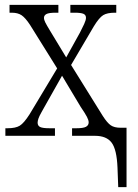

<svg xmlns="http://www.w3.org/2000/svg" viewBox="-20 -556 566 786"><path d="M461 130Q458 56 437 28Q416 0 369 0H275V-31H293Q321 -31 332 -37Q343 -43 343 -55Q343 -64 336 -77.5Q329 -91 310 -119L234 -246L159 -113Q157 -109 149 -95Q141 -81 137.5 -71Q134 -61 134 -54Q134 -41 144.5 -36Q155 -31 182 -31H205V0H2V-31H11Q44 -31 61 -41.5Q78 -52 101 -88L214 -276L103 -454Q84 -483 68.5 -493.5Q53 -504 28 -504H19V-536H219V-504H208Q180 -504 170 -498.5Q160 -493 160 -483Q160 -475 165.5 -464Q171 -453 185 -430L251 -321L307 -422Q317 -441 324.5 -457.5Q332 -474 332 -483Q332 -495 321.5 -499.5Q311 -504 285 -504H268V-536H456V-504H450Q419 -504 402.5 -494Q386 -484 364 -448L271 -290L401 -81Q419 -53 433.5 -43Q448 -33 474 -33H498V210H464Z"/></svg>

Font: Noto Serif NarrowLight
Style: Regular
Weight: 300
Width: 4
Designer: Monotype Design Team
Foundry: Monotype Imaging Inc.
Version: Version 1.001